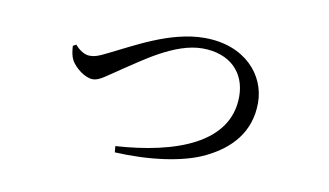

<svg xmlns="http://www.w3.org/2000/svg" viewBox="-53 -554 1106 645"><g transform="rotate(10 500.0 -231.0)"><path d="M178 -350 167 -344C168 -328 170 -311 177 -297C190 -273 225 -245 252 -245C275 -245 294 -263 347 -298C400 -332 503 -411 598 -411C692 -411 747 -355 747 -273C747 -112 567 -50 366 -37L368 -16C484 -10 601 -25 673 -61C753 -100 813 -163 813 -263C813 -358 737 -447 599 -447C482 -447 366 -378 289 -341C254 -323 242 -321 228 -321C211 -321 192 -333 178 -350Z"/></g></svg>

Font: Harano Aji Mincho K1
Style: Regular
Weight: 400
Foundry: Masamichi Hosoda
Version: HaranoAjiMinchoK1-Regular version 20230610;ttx 4.39.4